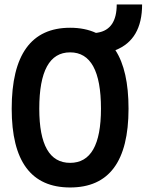

<svg xmlns="http://www.w3.org/2000/svg" viewBox="-20 -827 654 857"><path d="M293 9.8C466.3 9.8 553.7 -106.4 553.7 -341.8C553.7 -456.1 534.2 -543 495.1 -603C574.7 -634.3 614.3 -702.1 614.3 -807.1H501C501 -733.4 473.1 -690.4 415.5 -681.2L408.2 -680.2C375.5 -695.3 336.9 -703.1 293 -703.1C119.6 -703.1 32.2 -583 32.2 -341.8C32.2 -106.4 119.6 9.8 293 9.8ZM293 -100.1C201.2 -100.1 155.3 -180.2 155.3 -341.8C155.3 -509.8 201.2 -593.3 293 -593.3C384.8 -593.3 430.7 -509.8 430.7 -341.8C430.7 -180.2 384.8 -100.1 293 -100.1Z"/></svg>

Font: Cascadia Code NF SemiBold
Style: Regular
Weight: 600
Monospace: yes
Designer: Aaron Bell
Foundry: Saja Typeworks
Version: Version 2404.023